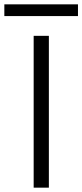

<svg xmlns="http://www.w3.org/2000/svg" viewBox="-75 -864 379 884"><path d="M150 -699V0H80V-699ZM284 -844V-790H-55V-844Z"/></svg>

Font: Poppins-Tabular Light
Style: Regular
Weight: 300
Designer: Ninad Kale (Devanagari), Jonny Pinhorn (Latin)
Foundry: Indian Type Foundry
Version: Version 4.004